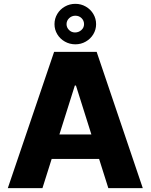

<svg xmlns="http://www.w3.org/2000/svg" viewBox="-20 -976 782 996"><path d="M20.5 0 260.7 -707H481.4L720.7 0H542L494.1 -151.4H248L200.2 0ZM454.1 -278.3 374 -532.2H368.2L288.1 -278.3ZM262.7 -850.6Q262.7 -879.4 277.1 -903.6Q291.5 -927.7 316.4 -941.9Q341.3 -956.1 371.1 -956.1Q400.4 -956.1 425 -941.9Q449.7 -927.7 464.1 -903.6Q478.5 -879.4 478.5 -850.6Q478.5 -822.3 464.1 -798.3Q449.7 -774.4 425 -760.3Q400.4 -746.1 371.1 -746.1Q341.3 -746.1 316.4 -760.3Q291.5 -774.4 277.1 -798.3Q262.7 -822.3 262.7 -850.6ZM416 -850.6Q416 -869.1 403.1 -881.8Q390.1 -894.5 371.1 -894.5Q352.1 -894.5 338.6 -881.6Q325.2 -868.7 325.2 -850.6Q325.2 -833.5 337.9 -820.6Q350.6 -807.6 369.1 -807.6Q388.2 -807.6 402.1 -820.1Q416 -832.5 416 -850.6Z"/></svg>

Font: Pretendard GOV ExtraBold
Style: Regular
Weight: 800
Designer: Base glyphs from Inter by Rasmus Andersson; Hangeul glyphs from Noto Sans CJK(Source Han Sans) by Jang Soo-young and Kan
Foundry: Kil Hyung-jin
Version: Version 1.309